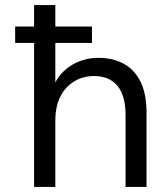

<svg xmlns="http://www.w3.org/2000/svg" viewBox="-20 -740 659 760"><path d="M40 -570V-635H344V-570ZM115 0V-720H199V-414Q224 -460 269.5 -485.5Q315 -511 370 -511Q427 -511 470 -487.5Q513 -464 536.5 -416Q560 -368 560 -294V0H477V-285Q477 -361 445 -400Q413 -439 352 -439Q309 -439 274 -418Q239 -397 219 -358Q199 -319 199 -261V0Z"/></svg>

Font: DM Sans 20pt
Style: Regular
Weight: 400
Version: Version 4.004;gftools[0.9.30]